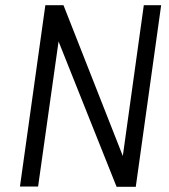

<svg xmlns="http://www.w3.org/2000/svg" viewBox="-20 -720 651 741"><path d="M504 1H430L206 -560L127 0H57L155 -700H225L454 -118L535 -700H602Z"/></svg>

Font: Gudea
Style: Italic
Weight: 400
Version: Version 1.002